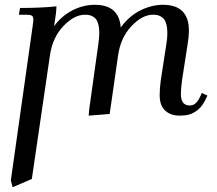

<svg xmlns="http://www.w3.org/2000/svg" viewBox="-20 -472 898 795"><path d="M24.9 274.9 115.2 -363.8Q118.2 -383.8 118.2 -391.1Q118.2 -402.8 111.8 -407Q105.5 -411.1 87.9 -411.1H58.1L63 -439Q150.4 -439 213.9 -445.8L211.9 -418L204.1 -363.8Q234.9 -405.8 279.5 -429Q324.2 -452.1 373 -452.1Q473.1 -452.1 480 -357.9Q512.7 -404.3 559.8 -428.2Q606.9 -452.1 654.8 -452.1Q762.2 -452.1 762.2 -345.2Q762.2 -323.2 757.8 -294.9L733.9 -141.1Q729 -104.5 729 -82Q729 -35.2 766.1 -35.2Q790 -35.2 805.2 -64.9L815.9 -86.9L838.9 -76.2L828.1 -54.2Q815.9 -30.3 797.9 -16.1Q779.8 -2 762.5 2.4Q745.1 6.8 723.1 6.8Q686.5 6.8 663.8 -14.2Q641.1 -35.2 641.1 -78.1Q641.1 -107.9 646 -141.1L668.9 -290Q672.9 -313 672.9 -334Q672.9 -358.9 667.7 -375.2Q662.6 -391.6 653.1 -398.9Q643.6 -406.2 634.8 -408.7Q626 -411.1 613.8 -411.1Q569.3 -411.1 524.7 -364.3Q480 -317.4 469.2 -244.1L434.1 0L347.2 6.8L349.1 -17.1L387.2 -290Q391.1 -318.4 391.1 -334Q391.1 -358.9 386 -375.2Q380.9 -391.6 371.3 -398.9Q361.8 -406.2 353 -408.7Q344.2 -411.1 332 -411.1Q287.6 -411.1 242.7 -364.3Q197.8 -317.4 187 -244.1L111.8 269L32.2 303.2Z"/></svg>

Font: Dihjauti
Style: Bold Italic
Weight: 700
Italic angle: -9°
Designer: T. Christopher White
Version: Version 3.0.0